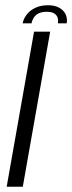

<svg xmlns="http://www.w3.org/2000/svg" viewBox="-20 -713 276 733"><path d="M5.5 0H67L171.5 -592H110ZM163.5 -693Q135.5 -693 115 -683.2Q94.5 -673.5 82.2 -657.8Q70 -642 66.5 -624H100.5Q102.5 -635.5 109 -645.8Q115.5 -656 127.5 -662Q139.5 -668 159 -668Q176.5 -668 186.5 -662Q196.5 -656 199.8 -646Q203 -636 201 -624H234.5Q238 -642 230.8 -657.8Q223.5 -673.5 206.5 -683.2Q189.5 -693 163.5 -693Z"/></svg>

Font: Anybody UltraCondensed Thin Light
Style: Italic
Weight: 300
Italic angle: -10°
Version: Version 1.111